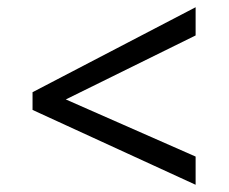

<svg xmlns="http://www.w3.org/2000/svg" viewBox="-20 -588 632 531"><path d="M70 -284V-333L521 -568V-490L162 -313L521 -155V-77Z"/></svg>

Font: hexutelugu05
Style: Book
Weight: 400
Designer: Jelle Bosma - Monotype Design Team
Foundry: Monotype Imaging Inc.
Version: Version 2.003